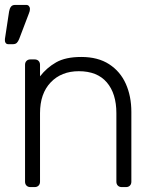

<svg xmlns="http://www.w3.org/2000/svg" viewBox="-21 -762 631 782"><path d="M13 -582Q5 -582 1.5 -588Q-2 -594 -1 -603L16 -715Q18 -727 23.5 -734.5Q29 -742 41 -742H86Q93 -742 97 -737Q101 -732 101 -726Q101 -717 97 -708L57 -603Q53 -593 47.5 -587.5Q42 -582 31 -582ZM103 0Q93 0 87 -6Q81 -12 81 -22V-498Q81 -508 87 -514Q93 -520 103 -520H120Q130 -520 136 -514Q142 -508 142 -498V-451Q169 -486 207.5 -508Q246 -530 310 -530Q378 -530 423.5 -500.5Q469 -471 491.5 -420.5Q514 -370 514 -306V-22Q514 -12 508 -6Q502 0 492 0H475Q465 0 459 -6Q453 -12 453 -22V-301Q453 -381 414 -426.5Q375 -472 300 -472Q229 -472 185.5 -426.5Q142 -381 142 -301V-22Q142 -12 136 -6Q130 0 120 0Z"/></svg>

Font: Rubik Light
Style: Regular
Weight: 300
Designer: Hubert and Fischer
Foundry: Hubert and Fischer
Version: Version 2.300;gftools[0.9.30]